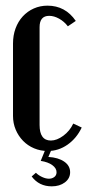

<svg xmlns="http://www.w3.org/2000/svg" viewBox="-20 -524 309 679"><path d="M26 -370Q26 -399 35 -423.5Q44 -448 60.5 -466Q77 -484 99.5 -494Q122 -504 148 -504Q211 -504 248 -450L220 -431Q207 -448 189 -458Q171 -468 154 -468Q120 -468 120 -428V-82Q120 -27 160 -27Q181 -27 204 -44Q227 -61 239 -87L269 -73Q251 -35 219 -12.5Q187 10 149 10Q123 10 100.5 0.5Q78 -9 61.5 -26Q45 -43 35.5 -65.5Q26 -88 26 -114ZM107 87Q116 96 129 102Q142 108 153 108Q164 108 172 102Q180 96 180 85Q180 71 165 60Q150 49 124 45L144 -4H166L151 31Q186 33 207 47.5Q228 62 228 85Q228 107 209.5 121Q191 135 163 135Q118 135 92 100Z"/></svg>

Font: Moniqa ExtBd Cond Paragraph
Style: Regular
Weight: 800
Width: 3
Designer: Rajesh Rajput
Foundry: Rajesh Rajput
Version: Version 1.000